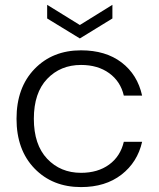

<svg xmlns="http://www.w3.org/2000/svg" viewBox="-20 -761 653 789"><path d="M313 -554.2Q414.1 -554.2 479.5 -504.4Q544.9 -454.6 564 -368.2H488.8Q475.1 -426.8 428.5 -460.4Q381.8 -494.1 313 -494.1Q228.5 -494.1 173.8 -436.8Q119.1 -379.4 119.1 -272.9Q119.1 -166.5 173.8 -108.6Q228.5 -50.8 313 -50.8Q381.8 -50.8 428.2 -84.5Q474.6 -118.2 488.8 -178.2H564Q544.9 -94.2 479 -43.2Q413.1 7.8 313 7.8Q195.8 7.8 121.8 -68.6Q47.9 -145 47.9 -272.9Q47.9 -400.9 121.8 -477.5Q195.8 -554.2 313 -554.2ZM308.1 -658.2 441.9 -741.2V-685.1L308.1 -603L173.8 -685.1V-741.2Z"/></svg>

Font: SVN-Poppins Light
Style: Regular
Weight: 300
Designer: Ninad Kale (Devanagari), Jonny Pinhorn (Latin)
Foundry: Indian Type Foundry
Version: Version 3.002 2017